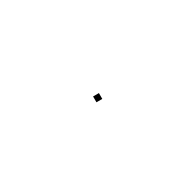

<svg xmlns="http://www.w3.org/2000/svg" viewBox="-29 -29 57 57"><g transform="rotate(-30 0.0 0.0)"><path d="M-1 1H1V-1H-1Z"/></g></svg>

Font: Reem Kufi
Style: Regular
Weight: 400
Designer: Khaled Hosny
Version: Version 0.007